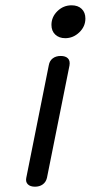

<svg xmlns="http://www.w3.org/2000/svg" viewBox="-20 -710 346 724"><path d="M174 -616Q174 -646 196.5 -668Q219 -690 250 -690Q274 -690 288 -676.5Q302 -663 302 -640Q302 -610 279 -588Q256 -566 226 -566Q203 -566 188.5 -579.5Q174 -593 174 -616ZM79 -39 164 -464Q167 -481 179 -490Q191 -499 209 -499Q227 -499 236 -490Q245 -481 242 -463L157 -39Q153 -23 141 -14.5Q129 -6 112 -6Q94 -6 85 -15Q76 -24 79 -39Z"/></svg>

Font: Mali
Style: Italic
Weight: 400
Italic angle: -10°
Version: Version 1.000; ttfautohint (v1.6)